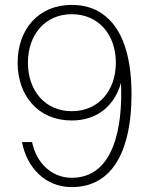

<svg xmlns="http://www.w3.org/2000/svg" viewBox="-20 -752 612 784"><path d="M273 -732C135 -732 52 -630 52 -496C52 -362 135 -260 273 -260C379 -260 449 -323 474 -414C482 -233 445 -26 273 -26C191 -26 128 -87 111 -172H70C89 -67 166 12 273 12C446 12 517 -148 517 -366C517 -497 491 -618 414 -683C378 -714 333 -732 273 -732ZM94 -496C94 -610 164 -694 273 -694C383 -694 453 -610 453 -496C453 -382 383 -298 273 -298C164 -298 94 -382 94 -496Z"/></svg>

Font: Aspekta 150
Style: Regular
Weight: 150
Designer: Ivo Dolenc
Version: Version 2.000